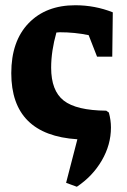

<svg xmlns="http://www.w3.org/2000/svg" viewBox="-20 -520 484 732"><path d="M273 192 232 177 275 11Q23 -5 23 -241Q23 -363 89 -431.5Q155 -500 267 -500Q342 -500 410 -473L408 -304H350L318 -386Q265 -397 208 -397Q201 -397 195 -396Q175 -325 175 -262Q175 -174 223 -136.5Q271 -99 385 -98L395 -91Q403 -62 403 -34Q403 32 368 92Q333 152 273 192Z"/></svg>

Font: Piazzolla
Style: Bold
Weight: 700
Designer: Juan Pablo del Peral
Foundry: Huerta Tipografica
Version: Version 1.330